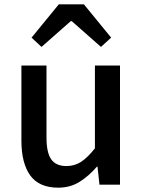

<svg xmlns="http://www.w3.org/2000/svg" viewBox="-20 -854 660 888"><path d="M249 14Q161 14 120 -42.5Q79 -99 79 -204V-551H195V-218Q195 -148 217 -117Q239 -86 287 -86Q325 -86 355 -105.5Q385 -125 419 -168V-551H535V0H440L431 -83H428Q391 -40 348 -13Q305 14 249 14ZM126 -680 252 -834H368L494 -680L447 -637L312 -756H307L172 -637Z"/></svg>

Font: Source Han Sans TC Medium
Style: Regular
Weight: 500
Designer: Ryoko NISHIZUKA Ë•øÂ°öÊ∂ºÂ≠ê (kana, bopomofo & ideographs); Paul D. Hunt (Latin, Greek & Cyrillic); Sandoll Communicatio
Foundry: Adobe
Version: Version 2.004;hotconv 1.0.118;makeotfexe 2.5.65603